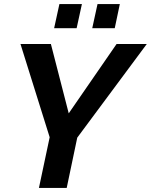

<svg xmlns="http://www.w3.org/2000/svg" viewBox="-20 -927 744 947"><path d="M225 -250 81 -710H231L319 -368L555 -710H704L361 -248L309 0H172ZM247 -788 273 -907H384L358 -788ZM435 -788 461 -907H571L546 -788Z"/></svg>

Font: Raleway Thin
Style: Bold Italic
Weight: 700
Italic angle: -12°
Version: Version 4.026